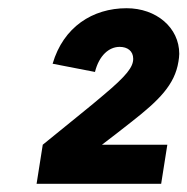

<svg xmlns="http://www.w3.org/2000/svg" viewBox="-20 -846 456 467"><path d="M228 -494C253 -513 275 -530 299 -549C367 -602 405 -640 414 -696C415 -702 416 -709 416 -715C416 -779 360 -826 288 -826C205 -826 134 -780 108 -691L211 -671C221 -711 245 -732 271 -732C290 -732 304 -722 304 -703C304 -683 288 -662 232 -615C208 -594 139 -539 84 -494L69 -399H372L387 -494Z"/></svg>

Font: Arthouse Owned Black
Style: Italic
Weight: 900
Italic angle: -10°
Designer: Jeremy Tribby
Foundry: Tribby Type
Version: Version 1.000;PS 001.000;hotconv 1.0.88;makeotf.lib2.5.64775